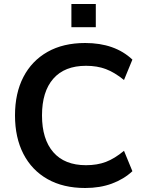

<svg xmlns="http://www.w3.org/2000/svg" viewBox="-20 -930 725 960"><path d="M406 10Q296 10 217.5 -34.5Q139 -79 97 -160.5Q55 -242 55 -353Q55 -464 97 -545Q139 -626 217.5 -670.5Q296 -715 406 -715Q554 -715 642 -632L600 -530Q553 -568 509.5 -584.5Q466 -601 410 -601Q303 -601 246.5 -536.5Q190 -472 190 -353Q190 -234 246.5 -169Q303 -104 410 -104Q466 -104 509.5 -120.5Q553 -137 600 -176L642 -74Q599 -34 539.5 -12Q480 10 406 10ZM337 -794V-910H459V-794Z"/></svg>

Font: MulishBold
Style: Bold
Weight: 700
Designer: Vernon Adams
Foundry: Vernon Adams
Version: Version 3.602; ttfautohint (v1.8.3)